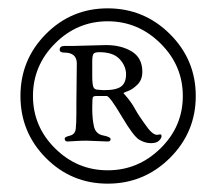

<svg xmlns="http://www.w3.org/2000/svg" viewBox="-20 -777 518 460"><path d="M90 -398.5C130.7 -357.5 180 -337 238 -337C296 -337 345.7 -357.5 387 -398.5C428.3 -439.5 449 -489 449 -547C449 -605 428.3 -654.5 387 -695.5C345.7 -736.5 296 -757 238 -757C180 -757 130.7 -736.5 90 -695.5C49.3 -654.5 29 -605 29 -547C29 -489 49.3 -439.5 90 -398.5ZM112 -673C147.3 -708.3 189.3 -726 238 -726C286.7 -726 328.8 -708.3 364.5 -673C400.2 -637.7 418 -595.7 418 -547C418 -498.3 400.2 -456.5 364.5 -421.5C328.8 -386.5 286.7 -369 238 -369C189.3 -369 147.3 -386.5 112 -421.5C76.7 -456.5 59 -498.3 59 -547C59 -595.7 76.7 -637.7 112 -673ZM163 -529V-505C163 -489.7 162.5 -477.5 161.5 -468.5C160.5 -459.5 155.8 -454 147.5 -452C139.2 -450 135 -447.7 135 -445C135 -440.3 137.3 -438 142 -438L159 -439C170.3 -439.7 179.7 -440 187 -440L238 -438C242.7 -438 245 -439.8 245 -443.5C245 -447.2 239 -450.2 227 -452.5C215 -454.8 207.7 -462.2 205 -474.5C202.3 -486.8 201 -501 201 -517C201 -533 201.5 -542 202.5 -544C203.5 -546 206.3 -547 211 -547H236C241.3 -545.7 253.3 -529.2 272 -497.5C290.7 -465.8 304.7 -447.3 314 -442C323.3 -436.7 332.5 -434 341.5 -434C350.5 -434 357 -436 361 -440C365 -444 367 -447.5 367 -450.5C367 -453.5 366 -455 364 -455C362 -455 360 -454.7 358 -454H356C350 -454 343 -459 335 -469C319.7 -489.7 309.2 -505.3 303.5 -516C297.8 -526.7 290 -537.7 280 -549C277.3 -551.7 276 -553.3 276 -554C276 -554.7 279.7 -556.3 287 -559C294.3 -561.7 301.8 -566.8 309.5 -574.5C317.2 -582.2 321 -592.3 321 -605C321 -627 312.7 -643.2 296 -653.5C279.3 -663.8 258.7 -669 234 -669L158 -667H135C127 -667 123 -664 123 -658C123 -653.3 126.7 -651 134 -651C154 -651 164 -642.3 164 -625ZM215 -562C209 -562 205.2 -564.3 203.5 -569C201.8 -573.7 201 -582.7 201 -596V-629C201 -639 202 -645.3 204 -648C206 -650.7 210.7 -652 218 -652C240 -652 256.2 -646.5 266.5 -635.5C276.8 -624.5 282 -612.3 282 -599C282 -585.7 278.2 -576 270.5 -570C262.8 -564 249 -561 229 -561Z"/></svg>

Font: Sorts Mill Goudy
Style: Regular
Weight: 400
Version: Version 003.101